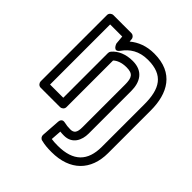

<svg xmlns="http://www.w3.org/2000/svg" viewBox="-217 -702 1080 1080"><g transform="rotate(45 323.0 -162.5)"><path d="M330.7 -448C276.8 -448 232.7 -429.5 205.8 -396.9C202.1 -392.4 200.1 -386.4 200.1 -381V-25H95V-503H191.2L195.8 -451.8C195.8 -451.8 213 -400.2 241 -439.5C271.1 -481.5 315.1 -513 386.8 -513C508.6 -513 548.8 -444.2 548.8 -322V17C548.8 128.3 493 188 369.2 188C347.9 188 333.1 187.1 318.6 184.8L323 121.4C334.6 122.6 342.9 123 353.8 123C419.1 123 443.7 68.8 443.7 17V-322C443.7 -391 413.7 -448 330.7 -448ZM330.7 -398C381.7 -398 393.7 -377.9 393.7 -322V17C393.7 57.7 382.2 73 353.8 73C335.7 73 319.7 71.2 305.9 67.7C279.7 61.2 275.5 83 275 90.3L267.3 203.3C266.5 214.4 274.2 226.4 286.4 229.3C314.6 236.1 337.1 238 369.2 238C516.4 238 598.8 153.3 598.8 17V-322C598.8 -457.8 541.6 -563 386.8 -563C325.5 -563 278.2 -543.7 240.6 -512.4L239 -530.2C237.9 -542.5 227.1 -553 214.1 -553H70C59.3 -553 45 -543.1 45 -528V0C45 10.7 54.9 25 70 25H225.1C235.8 25 250.1 15.1 250.1 0V-371.2C265.6 -386.1 292.3 -398 330.7 -398Z"/></g></svg>

Font: Asimov
Style: WidOu
Weight: 500
Designer: Google
Version: Version 2.000980; 2014